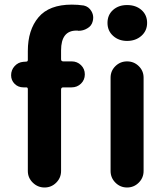

<svg xmlns="http://www.w3.org/2000/svg" viewBox="-20 -832 735 852"><path d="M96.7 -558.6Q103.5 -558.6 103.5 -566.4V-605.5Q103.5 -699.2 150.9 -755.4Q198.2 -811.5 298.8 -811.5Q325.2 -811.5 351.6 -807.6Q374 -802.7 385.7 -782.2Q393.6 -768.6 393.6 -753.9Q393.6 -746.1 391.6 -738.3Q386.7 -716.8 367.2 -706.1Q349.6 -695.3 328.1 -695.3Q326.2 -695.3 324.2 -696.3Q321.3 -696.3 319.3 -696.3Q251 -696.3 251 -608.4V-569.3Q251 -559.6 260.7 -559.6H297.9Q322.3 -559.6 339.4 -543Q356.4 -526.4 356.4 -502Q356.4 -477.5 339.4 -460.9Q322.3 -444.3 297.9 -444.3H260.7Q251 -444.3 251 -434.6V-73.2Q251 -43 229.5 -21.5Q208 0 177.7 0Q147.5 0 125.5 -21.5Q103.5 -43 103.5 -73.2V-436.5Q103.5 -444.3 96.7 -444.3H84Q60.5 -444.3 44.9 -460Q29.3 -475.6 29.3 -498Q29.3 -521.5 44.9 -538.6Q60.5 -555.7 83 -557.6ZM543.9 -650.4Q506.8 -650.4 481.9 -672.9Q457 -695.3 457 -730.5Q457 -765.6 481.4 -787.6Q505.9 -809.6 543.9 -809.6Q583 -809.6 607.9 -787.6Q632.8 -765.6 632.8 -730.5Q632.8 -695.3 607.4 -672.9Q582 -650.4 543.9 -650.4ZM470.7 -73.2V-487.3Q470.7 -517.6 492.2 -538.6Q513.7 -559.6 543.9 -559.6Q574.2 -559.6 595.7 -538.6Q617.2 -517.6 617.2 -487.3V-73.2Q617.2 -43 595.7 -21.5Q574.2 0 543.9 0Q513.7 0 492.2 -21.5Q470.7 -43 470.7 -73.2Z"/></svg>

Font: Gen Jyuu GothicX Bold
Style: Bold
Weight: 700
Designer: Ryoko NISHIZUKA (kana &amp; ideographs); Paul D. Hunt (Latin, Greek &amp; Cyrillic); Wenlong ZHANG (bopomofo); Sandoll C
Version: Version 1.058.20140828